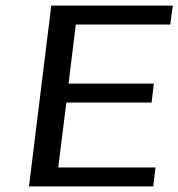

<svg xmlns="http://www.w3.org/2000/svg" viewBox="-20 -669 640 689"><path d="M530 0 538 -68H189L218 -301H524L532 -369H226L252 -581H591L600 -649H164L84 0Z"/></svg>

Font: Gamestation Text
Style: Italic
Weight: 400
Designer: Jonas Hecksher
Foundry: Jonas Hecksher, Playtypeª, e-types AS
Version: Version 1.003